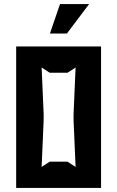

<svg xmlns="http://www.w3.org/2000/svg" viewBox="-20 -930 580 950"><path d="M60 0H480V-700H60ZM186 -104 196 -335V-365L186 -596L226 -570H314L354 -596L344 -365V-335L354 -104L314 -130H226ZM227 -764H311L421 -910H277Z"/></svg>

Font: Pescante Normal
Style: Regular
Weight: 400
Designer: Ariel Martín Pérez
Foundry: Tunera Type Foundry
Version: Version 1.000;FEAKit 1.0